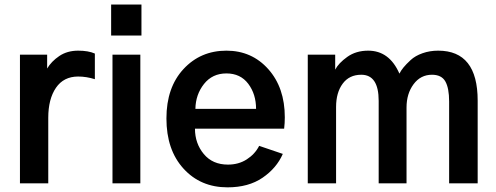

<svg xmlns="http://www.w3.org/2000/svg" viewBox="-20 -803 2172 841"><path d="M67.4 0V-563.5H186.5V-502.9Q205.1 -534.2 239.7 -557.6Q274.4 -581.1 322.3 -581.1Q367.2 -581.1 395.5 -568.4V-456.1Q358.4 -467.8 322.3 -467.8Q258.8 -467.8 225.1 -418.5Q191.4 -369.1 191.4 -287.1V0Z M466.8 -647.5V-783.2H599.6V-647.5ZM472.7 0V-563.5H594.7V0Z M709 -284.2Q709 -419.9 783.7 -500.5Q858.4 -581.1 971.7 -581.1Q1083 -581.1 1155.3 -500Q1227.5 -418.9 1227.5 -289.1Q1227.5 -263.7 1224.6 -239.3H834Q834 -174.8 872.6 -128.4Q911.1 -82 978.5 -82Q1025.4 -82 1061 -105Q1096.7 -127.9 1115.2 -164.1L1218.8 -128.9Q1191.4 -66.4 1129.9 -24.4Q1068.4 17.6 976.6 17.6Q858.4 17.6 783.7 -64.5Q709 -146.5 709 -284.2ZM835.9 -326.2H1101.6Q1101.6 -390.6 1067.4 -436Q1033.2 -481.4 971.7 -481.4Q910.2 -481.4 873.5 -435.1Q836.9 -388.7 835.9 -326.2Z M1328.1 0V-563.5H1448.2V-498Q1462.9 -526.4 1501 -553.7Q1539.1 -581.1 1592.8 -581.1Q1685.5 -581.1 1729.5 -480.5Q1736.3 -494.1 1747.6 -507.8Q1758.8 -521.5 1778.8 -540Q1798.8 -558.6 1830.6 -569.8Q1862.3 -581.1 1899.4 -581.1Q2072.3 -581.1 2072.3 -362.3V0H1947.3V-358.4Q1947.3 -417 1930.7 -446.3Q1914.1 -475.6 1872.1 -475.6Q1822.3 -475.6 1791.5 -434.1Q1760.7 -392.6 1760.7 -332V0H1638.7V-361.3Q1638.7 -475.6 1562.5 -475.6Q1509.8 -475.6 1481 -436.5Q1452.1 -397.5 1452.1 -334V0Z"/></svg>

Font: Gothic A1
Style: Bold
Weight: 700
Version: Version 2.50